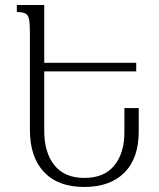

<svg xmlns="http://www.w3.org/2000/svg" viewBox="-20 -734 634 764"><path d="M315 10Q211 10 155 -49.5Q99 -109 99 -217V-605Q99 -640 95.5 -657.5Q92 -675 81 -680.5Q70 -686 47 -686V-714H156V-484H522V-450H156V-214Q156 -127 196.5 -76.5Q237 -26 316 -26Q394 -26 434.5 -75Q475 -124 475 -208V-304H532V-211Q532 -104 475 -47Q418 10 315 10Z"/></svg>

Font: Noto Serif Armenian SemiCondensed Light
Style: Regular
Weight: 300
Width: 4
Designer: Monotype Design Team
Foundry: Monotype Imaging Inc.
Version: Version 2.008; ttfautohint (v1.8.4.7-5d5b)